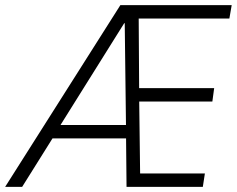

<svg xmlns="http://www.w3.org/2000/svg" viewBox="-58 -725 919 745"><path d="M-38 0 409 -705H841L832 -653H462L480 -683L482 -367L458 -383H773L766 -331H461L482 -346L486 -27L464 -52H737L729 0H433L431 -206L448 -188H128L157 -206L28 0ZM424 -635 168 -226 160 -240H440L431 -226L426 -635Z"/></svg>

Font: Nunito Sans 10pt Condensed Light
Style: Italic
Weight: 300
Width: 3
Italic angle: -9°
Designer: Vernon Adams
Foundry: Vernon Adams
Version: Version 3.101;gftools[0.9.27]